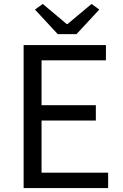

<svg xmlns="http://www.w3.org/2000/svg" viewBox="-20 -964 629 984"><path d="M101.1 0V-732.9H522.9V-654.8H192.9V-424.8H471.2V-346.2H192.9V-79.1H534.2V0ZM275.9 -789.1 159.2 -915 199.2 -943.8 321.8 -840.8H326.2L449.2 -943.8L488.8 -915L372.1 -789.1Z"/></svg>

Font: Source Han Sans CN
Style: Regular
Weight: 400
Designer: Ryoko NISHIZUKA  (kana, bopomofo & ideographs); Paul D. Hunt (Latin, Greek & Cyrillic); Sandoll Communications , Soo-you
Foundry: Adobe
Version: Version 2.004;hotconv 1.0.118;makeotfexe 2.5.65603